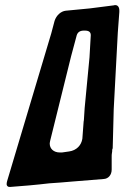

<svg xmlns="http://www.w3.org/2000/svg" viewBox="-20 -715 488 753"><path d="M448 -668V-674C448 -687 442 -695 432 -695C431 -695 429 -695 426 -694L332 -682L238 -673C219 -671 201 -655 194 -633C190 -617 185 -600 181 -584L8 -5C7 -1 6 3 6 7C6 12 9 18 17 18H22C64 15 124 10 173 4C202 2 232 0 263 -3L387 -13C405 -14 418 -29 418 -50V-100C418 -105 418 -110 419 -115C420 -119 420 -122 420 -125C420 -127 420 -129 421 -131V-130C421 -131 421 -132 422 -133L426 -287L442 -587ZM223 -117H215C190 -117 175 -132 175 -152C175 -155 176 -159 177 -164C204 -274 232 -385 259 -495L281 -577C285 -589 294 -595 309 -595H313C329 -595 336 -589 336 -577L331 -490L312 -291L309 -244C309 -243 308 -240 308 -238L303 -171C299 -145 280 -125 251 -121Z"/></svg>

Font: Bangerz
Style: Regular
Weight: 400
Designer: vernon adams
Foundry: Vernon Adams
Version: Version 2.10;December 28, 2023;FontCreator 13.0.0.2683 64-bi